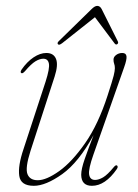

<svg xmlns="http://www.w3.org/2000/svg" viewBox="-20 -608 456 636"><path d="M368 -59.5Q372 -55.5 367 -48Q328.5 7.5 284.5 7.5Q249.5 7.5 249 -29Q249 -48 260.5 -81Q272 -114 290 -160.5Q240.5 -70 186 -31.2Q131.5 7.5 92 7.5Q48.5 7.5 43.8 -25.5Q39 -58.5 58 -114.5L131 -337.5Q145 -381 142 -397.2Q139 -413.5 123.5 -413.5Q111.5 -413.5 97.2 -404.8Q83 -396 63 -372.5Q54.5 -363 50.5 -366Q46 -368.5 51.5 -377.5Q69.5 -403.5 91.2 -418Q113 -432.5 133.5 -432.5Q157.5 -432.5 165.5 -413Q173.5 -393.5 161 -354.5L81 -108Q63 -51.5 71 -31.2Q79 -11 105 -11Q133.5 -11 176 -41.2Q218.5 -71.5 262 -133.8Q305.5 -196 336.5 -292Q352.5 -341 356.5 -357.2Q360.5 -373.5 360.5 -382Q360.5 -391 358.2 -396.8Q356 -402.5 356 -410.5Q356 -419.5 364.8 -426Q373.5 -432.5 385 -432.5Q397.5 -432.5 399 -421.8Q400.5 -411 391 -384.5L289.5 -96Q272.5 -48 275.2 -30Q278 -12 295 -12Q307 -12 321.5 -20.5Q336 -29 357 -54.5Q364 -63 368 -59.5ZM186 -465Q175.5 -457 172 -461.5Q168.5 -465.5 174.5 -471.5L283 -577.5Q294 -588.5 302 -588.5Q311.5 -588.5 317 -577.5L370 -471.5Q373.5 -465 368 -461.5Q363.5 -458.5 359 -465L294.5 -551Z"/></svg>

Font: Fraunces 144pt S050 Thin
Style: Italic
Weight: 100
Italic angle: -16°
Version: Version 1.000; ttfautohint (v1.8.3)